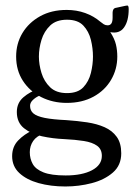

<svg xmlns="http://www.w3.org/2000/svg" viewBox="-20 -487 499 696"><path d="M222.8 -415.5Q183.8 -415.5 161.8 -394.4Q139.8 -373.2 130.4 -342.5Q121 -311.8 121 -282Q121 -253.2 130.4 -222.5Q139.8 -191.8 161.8 -170.6Q183.8 -149.5 222.8 -149.5Q262 -149.5 282 -170.6Q302 -191.8 309.5 -222.5Q317 -253.2 317 -282Q317 -311.8 309.5 -342.5Q302 -373.2 282 -394.4Q262 -415.5 222.8 -415.5ZM139.2 -3Q112.5 6.2 100.2 24.1Q88 42 88 64.8Q88 88.2 98.6 107.4Q109.2 126.5 137.5 137.8Q165.8 149 218 149Q277.8 149 313.5 130.1Q349.2 111.2 349.2 78Q349.2 53.8 332 41.4Q314.8 29 284 24.1Q253.2 19.2 212 17.2Q171.5 15.5 132.2 7Q93 -1.5 67 -22.2Q41 -43 41 -81Q41 -114 65 -134.5Q89 -155 117 -163L140 -144Q134 -145 121.5 -139.5Q109 -134 99 -124.4Q89 -114.8 89 -103.5Q89 -86 101.1 -75.8Q113.2 -65.5 142.2 -59.6Q171.2 -53.8 221.5 -51.5Q260.5 -48.8 295.9 -43.5Q331.2 -38.2 359.1 -25.9Q387 -13.5 403.2 9.1Q419.5 31.8 419.5 68.8Q419.5 112.2 389.2 138.5Q359 164.8 312.6 176.9Q266.2 189 217 189Q164 189 120 176.8Q76 164.5 50 140.2Q24 116 24 79Q24 45 45.8 22.2Q67.5 -0.5 100 -15.5ZM222 -114Q171.2 -114 129.5 -135Q87.8 -156 63.1 -194Q38.5 -232 38.5 -282Q38.5 -329 61.2 -367Q84 -405 125.2 -428Q166.5 -451 222 -451Q257.5 -451 288.8 -439.8Q320 -428.5 343 -408.8Q350 -403 356.1 -399.1Q362.2 -395.2 370.2 -395.2Q379.2 -395.2 383.8 -402Q388.2 -408.8 388.2 -423.2V-441.2Q388.2 -447.8 391 -452.8Q393.8 -457.8 401.2 -458.8L434.5 -466Q438.5 -467 441.5 -467Q446.5 -467 446.5 -454Q446.5 -411 429.6 -387.4Q412.8 -363.8 379.8 -370.5Q395.2 -346.8 400.2 -325.9Q405.2 -305 405.2 -282Q405.2 -236 382.6 -197.5Q360 -159 318.8 -136.5Q277.5 -114 222 -114Z"/></svg>

Font: Young Serif Light
Style: Regular
Weight: 300
Designer: Bastien Sozeau
Foundry: NBR — Bastien Sozeau
Version: Version 5.001